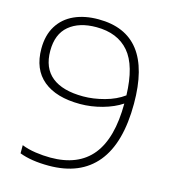

<svg xmlns="http://www.w3.org/2000/svg" viewBox="-112 -841 848 943"><g transform="rotate(15 312.0 -370.0)"><path d="M548 -393.5Q548 -193 465 -92Q382 9 221.5 9Q132.5 9 73 -14V-55.5Q104 -43 143.2 -37.2Q182.5 -31.5 219.5 -31.5Q360.5 -31.5 431 -118.2Q501.5 -205 502 -382Q461.5 -355 404.8 -339.2Q348 -323.5 292 -323.5Q170.5 -323.5 104.5 -378Q38.5 -432.5 38.5 -537.5Q38.5 -606 68 -653.5Q97.5 -701 150.2 -725Q203 -749 273 -749Q548 -749 548 -393.5ZM297 -363.5Q349 -363.5 405.2 -378.8Q461.5 -394 501.5 -423.5Q497 -574 439 -641.5Q381 -709 273 -709Q185.5 -709 134.5 -666.2Q83.5 -623.5 83.5 -538.5Q83.5 -451 138 -407.2Q192.5 -363.5 297 -363.5Z"/></g></svg>

Font: Encode Sans Expanded ExtraLight
Style: Regular
Weight: 275
Width: 7
Designer: Multiple Designers
Foundry: Impallari Type
Version: Version 2.000